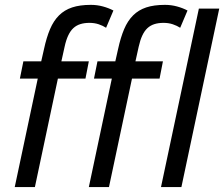

<svg xmlns="http://www.w3.org/2000/svg" viewBox="-20 -762 913 782"><path d="M412.1 -648.9Q399.4 -657.2 382.1 -663.1Q364.7 -668.9 344.2 -668.9Q323.7 -668.9 307.4 -663.8Q291 -658.7 278.8 -647.5Q266.6 -636.2 257.8 -617.4Q249 -598.6 243.2 -571.8L230 -512.2H341.8L328.1 -441.9H215.8L122.1 0H40L133.8 -441.9H61L75.2 -512.2H147.9L159.2 -562Q169.4 -609.4 183.8 -643.3Q198.2 -677.2 220.2 -699.2Q242.2 -721.2 273.7 -731.7Q305.2 -742.2 350.1 -742.2Q375.5 -742.2 398.9 -735.8Q422.4 -729.5 441.9 -719.2ZM713.9 -648.9Q701.2 -657.2 683.8 -663.1Q666.5 -668.9 646 -668.9Q625.5 -668.9 609.1 -663.8Q592.8 -658.7 580.6 -647.5Q568.4 -636.2 559.6 -617.4Q550.8 -598.6 544.9 -571.8L531.7 -512.2H643.6L629.9 -441.9H517.6L423.8 0H341.8L435.5 -441.9H362.8L377 -512.2H449.7L460.9 -562Q471.2 -609.4 485.6 -643.3Q500 -677.2 522 -699.2Q543.9 -721.2 575.4 -731.7Q606.9 -742.2 651.9 -742.2Q677.2 -742.2 700.7 -735.8Q724.1 -729.5 743.7 -719.2ZM635.7 0 790 -727.1H873L718.8 0Z"/></svg>

Font: Clear Sans
Style: Italic
Weight: 400
Italic angle: -12°
Foundry: Intel Corporation
Version: Version 1.00